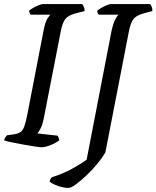

<svg xmlns="http://www.w3.org/2000/svg" viewBox="-30 -724 769 944"><path d="M174 0Q165 0 139.5 -4Q114 -8 83 -13.5Q52 -19 26 -24.5Q0 -30 -10 -34Q-8 -42 -3.5 -49Q1 -56 5 -59L35 -63Q57 -66 69.5 -74Q82 -82 89.5 -102.5Q97 -123 105 -164L184 -573Q193 -619 204.5 -635Q216 -651 218 -652H121Q119 -655 116.5 -659Q114 -663 113 -671Q120 -678 133.5 -685.5Q147 -693 160.5 -698.5Q174 -704 180 -704H374Q378 -700 382 -691Q386 -682 386 -670L337 -657Q303 -647 290 -629Q277 -611 269 -571L184 -136Q179 -111 170 -93.5Q161 -76 154 -68L253 -57Q255 -54 258 -47.5Q261 -41 261 -34Q245 -21 218.5 -10.5Q192 0 174 0ZM306 200Q284 200 256 190.5Q228 181 214 169Q216 159 219.5 154Q223 149 226 147Q278 131 323 106.5Q368 82 396 61L518 -570Q526 -608 536.5 -628Q547 -648 553 -652H455Q453 -655 450.5 -659.5Q448 -664 448 -671Q455 -678 468.5 -685.5Q482 -693 495.5 -698.5Q509 -704 515 -704H708Q712 -699 716 -690Q720 -681 719 -670L672 -657Q638 -647 625 -629Q612 -611 604 -571L488 26Q472 53 447 83Q422 113 394 139.5Q366 166 342.5 183Q319 200 306 200Z"/></svg>

Font: Texturina 72pt 72pt Medium
Style: Italic
Weight: 500
Italic angle: -11°
Designer: Guillermo Torres Carreño
Foundry: Omnibus-Type
Version: Version 1.002; ttfautohint (v1.8.3)